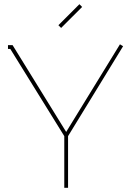

<svg xmlns="http://www.w3.org/2000/svg" viewBox="-20 -894 629 914"><path d="M271 -761 371 -861 358 -874 258 -774ZM295 -266 40 -679H18V-661H29L286 -246V0H304V-246L566 -674L551 -683Z"/></svg>

Font: Rawengulk
Style: Light
Weight: 300
Version: Version 0.9